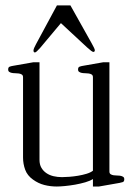

<svg xmlns="http://www.w3.org/2000/svg" viewBox="-20 -680 484 700"><path d="M187.5 -660.2H236.8L313.5 -523.4Q325.7 -502 325.7 -497.1Q325.7 -490.7 320.3 -490.7Q315.4 -490.7 297.4 -507.3L202.1 -595.7L126 -504.9Q111.8 -488.8 107.4 -488.8Q102.1 -488.8 102.1 -496.1Q102.1 -502.4 111.3 -519ZM433.1 -26.4Q433.1 -18.1 427.5 -16.1Q421.9 -14.2 416 -13.2L340.8 0H318.8V-27.3Q308.6 -20.5 291 -15.4Q273.4 -10.3 253.9 -6.8Q234.4 -3.4 216.3 -1.7Q198.2 0 187 0Q163.6 0 141.6 -5.6Q119.6 -11.2 100.1 -25.4Q79.6 -40 71.8 -61.3Q64 -82.5 64 -106V-398.4Q64 -405.3 59.6 -408.2Q55.2 -411.1 48.6 -412.1Q42 -413.1 34.7 -413.1Q27.3 -413.1 21.5 -414.6Q17.6 -415.5 13.7 -418Q9.8 -420.4 9.8 -426.8Q9.8 -435.1 15.4 -437Q21 -439 26.9 -439.9L102.1 -453.1H124V-97.2Q124 -80.1 130.9 -68.4Q137.7 -56.6 149.2 -48.8Q160.6 -41 175.3 -37.6Q189.9 -34.2 206.1 -34.2Q216.8 -34.2 232.7 -35.4Q248.5 -36.6 264.6 -39.3Q280.8 -42 295.4 -46.4Q310.1 -50.8 318.8 -57.6V-398.4Q318.8 -405.3 314.5 -408.2Q310.1 -411.1 303.5 -412.1Q296.9 -413.1 289.6 -413.1Q282.2 -413.1 276.4 -414.6Q272.5 -415.5 268.6 -418Q264.6 -420.4 264.6 -426.8Q264.6 -435.1 270.3 -437Q275.9 -439 281.7 -439.9L356.9 -453.1H378.9V-54.7Q378.9 -47.9 383.3 -44.9Q387.7 -42 394.3 -41Q400.9 -40 408.2 -40Q415.5 -40 421.4 -38.6Q425.3 -37.6 429.2 -35.2Q433.1 -32.7 433.1 -26.4Z"/></svg>

Font: Atsinvsda
Style: Regular
Weight: 400
Designer: Al Webster
Foundry: Al Webster and Michael Everson
Version: Version 2.000